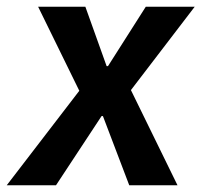

<svg xmlns="http://www.w3.org/2000/svg" viewBox="-71 -549 597 569"><path d="M230 -205 95 0H-51L164 -280L42 -529H182L245 -353H249L361 -529H506L317 -282L455 0H312L234 -205Z"/></svg>

Font: Xgbmvzvtohvqztyvzapvmeyoton
Style: Regular
Weight: 500
Italic angle: -8°
Designer: Carrois Corporate & Edenspiekermann
Foundry: Carrois Corporate GbR & Edenspiekermann AG
Version: Version 2.001